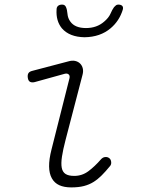

<svg xmlns="http://www.w3.org/2000/svg" viewBox="-20 -805 640 835"><path d="M131 -448Q119 -445 111 -449Q103 -453 101 -466Q99 -479 103.5 -486.5Q108 -494 121 -497L277 -538Q294 -543 307 -540Q320 -537 328.5 -528.5Q337 -520 340 -507.5Q343 -495 339 -480L265 -196Q254 -154 249.5 -124Q245 -94 248.5 -75.5Q252 -57 265 -48.5Q278 -40 303 -40Q337 -40 364.5 -60.5Q392 -81 419 -112Q427 -121 437 -122Q447 -123 454 -118Q462 -113 463.5 -101Q465 -89 457 -81Q439 -59 422 -42Q405 -25 386.5 -13.5Q368 -2 345 4Q322 10 290 10Q259 10 238 0.5Q217 -9 205.5 -29.5Q194 -50 193.5 -81Q193 -112 204 -155L282 -464Q285 -476 278.5 -481.5Q272 -487 261 -484ZM226 -763Q226 -774 232.5 -779.5Q239 -785 250 -785Q257 -785 261 -782Q265 -779 267 -774Q272 -763 273.5 -744.5Q275 -726 286 -711Q306 -683 354 -683Q401 -683 433 -711Q453 -728 460.5 -745.5Q468 -763 476 -774Q481 -779 484.5 -782Q488 -785 495 -785Q506 -785 511.5 -779.5Q517 -774 514 -763Q499 -714 461 -682Q416 -644 348 -643Q282 -644 249 -682Q223 -714 226 -763Z"/></svg>

Font: Maple Mono Thin
Style: Italic
Weight: 250
Italic angle: -10°
Monospace: yes
Designer: subframe7536
Version: Version 7.000